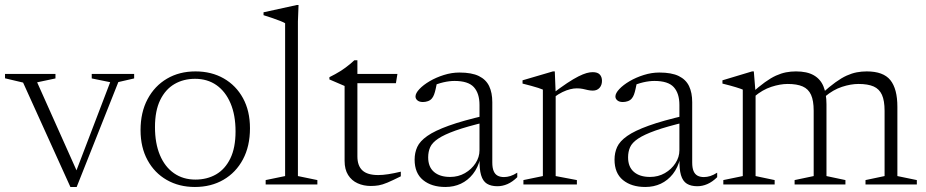

<svg xmlns="http://www.w3.org/2000/svg" viewBox="-21 -735 3688 765"><path d="M450.5 -408 284.5 10H259.5L71 -406L-1 -423V-440.5H200V-422.5L127 -407L290 -42.5H278.5L418 -407.5L344.5 -422.5V-440.5H513.5V-422.5Z M757.5 -19.5Q804 -19.5 840 -40.2Q876 -61 896.8 -103.8Q917.5 -146.5 917.5 -211.5Q917.5 -276.5 897.5 -323.5Q877.5 -370.5 841.5 -395.8Q805.5 -421 756 -421Q710 -421 674 -400Q638 -379 617.2 -336.2Q596.5 -293.5 596.5 -228.5Q596.5 -164 616.2 -117Q636 -70 672.2 -44.8Q708.5 -19.5 757.5 -19.5ZM755.5 10Q692.5 10 643.5 -18Q594.5 -46 566.8 -97Q539 -148 539 -216.5Q539 -287.5 567 -340Q595 -392.5 644.2 -421.5Q693.5 -450.5 758 -450.5Q821.5 -450.5 870.5 -422.5Q919.5 -394.5 947.2 -343.8Q975 -293 975 -224Q975 -152.5 947 -100Q919 -47.5 869.5 -18.8Q820 10 755.5 10Z M1166 -33.5 1243.5 -17.5V0H1037.5V-17.5L1115 -33.5V-642.5Q1108.5 -646.5 1095.8 -651.5Q1083 -656.5 1065.8 -662.5Q1048.5 -668.5 1029 -674.5V-686L1161.5 -715H1168.5L1166 -649.5Z M1403 -112Q1403 -74.5 1423 -56Q1443 -37.5 1486 -37.5Q1504 -37.5 1526.5 -41Q1549 -44.5 1576 -51V-32.5Q1543 -16 1522.8 -7.5Q1502.5 1 1487.8 3.5Q1473 6 1456.5 6Q1427.5 6 1403.8 -4.8Q1380 -15.5 1366 -37.8Q1352 -60 1352 -94V-392.5L1291.5 -418.5V-427.5Q1303.5 -433.5 1314.5 -439.5Q1325.5 -445.5 1335.8 -452Q1346 -458.5 1355.5 -465.5Q1365 -472.5 1373.8 -479.8Q1382.5 -487 1391 -495H1403V-424.5ZM1375 -403.5 1375.5 -440.5H1562.5L1556.5 -403.5Z M1914.5 -275.5 1915 -249Q1839.5 -231 1794 -214.8Q1748.5 -198.5 1724.8 -182.5Q1701 -166.5 1693 -148.5Q1685 -130.5 1685 -108Q1685 -70 1708.2 -50Q1731.5 -30 1772.5 -30Q1805 -30 1831.5 -45.2Q1858 -60.5 1873.8 -84.8Q1889.5 -109 1889.5 -136V-317Q1889.5 -363 1867 -387.8Q1844.5 -412.5 1790 -412.5Q1769.5 -412.5 1745.5 -407Q1721.5 -401.5 1692.5 -388.5L1720.5 -407.5Q1717.5 -393 1714.8 -380.2Q1712 -367.5 1708.5 -358.2Q1705 -349 1700 -343Q1694 -335.5 1684.2 -332Q1674.5 -328.5 1664 -328.5Q1650 -328.5 1642.2 -335Q1634.5 -341.5 1634.5 -350.5Q1634.5 -363.5 1650 -380Q1665.5 -396.5 1691 -411.5Q1716.5 -426.5 1747.5 -436.2Q1778.5 -446 1809.5 -446Q1858.5 -446 1887 -432Q1915.5 -418 1928 -391.8Q1940.5 -365.5 1940.5 -328V-87.5Q1940.5 -66.5 1945.8 -53.8Q1951 -41 1961.5 -35.2Q1972 -29.5 1987 -29.5Q1999.5 -29.5 2012.2 -33.5Q2025 -37.5 2040 -47V-29Q2020.5 -10 2000.8 -1.5Q1981 7 1961 7Q1935.5 7 1919.2 -3Q1903 -13 1895.8 -37.2Q1888.5 -61.5 1890 -103L1893 -105Q1883.5 -67 1863.2 -41.5Q1843 -16 1815.2 -3Q1787.5 10 1753.5 10Q1698.5 10 1664.8 -17.5Q1631 -45 1631 -99Q1631 -126.5 1641.5 -149.5Q1652 -172.5 1681.5 -193.2Q1711 -214 1767 -234.2Q1823 -254.5 1914.5 -275.5Z M2340.5 -447.5Q2360 -447.5 2368.8 -438Q2377.5 -428.5 2377.5 -413Q2377.5 -396 2367.8 -385Q2358 -374 2341 -374Q2331 -374 2321.2 -376.2Q2311.5 -378.5 2301 -380.8Q2290.5 -383 2277 -383Q2265 -383 2250.8 -379.5Q2236.5 -376 2220.2 -368.2Q2204 -360.5 2186 -347L2176.5 -359Q2212.5 -386.5 2238.5 -403.8Q2264.5 -421 2283.5 -430.5Q2302.5 -440 2316 -443.8Q2329.5 -447.5 2340.5 -447.5ZM2193 -364V-33.5L2277.5 -17.5V0H2064.5V-17.5L2142 -33.5V-378Q2135.5 -381 2123.5 -384.8Q2111.5 -388.5 2095.5 -393Q2079.5 -397.5 2061 -402V-415L2182 -450.5H2189.5Z M2711 -275.5 2711.5 -249Q2636 -231 2590.5 -214.8Q2545 -198.5 2521.2 -182.5Q2497.5 -166.5 2489.5 -148.5Q2481.5 -130.5 2481.5 -108Q2481.5 -70 2504.8 -50Q2528 -30 2569 -30Q2601.5 -30 2628 -45.2Q2654.5 -60.5 2670.2 -84.8Q2686 -109 2686 -136V-317Q2686 -363 2663.5 -387.8Q2641 -412.5 2586.5 -412.5Q2566 -412.5 2542 -407Q2518 -401.5 2489 -388.5L2517 -407.5Q2514 -393 2511.2 -380.2Q2508.5 -367.5 2505 -358.2Q2501.5 -349 2496.5 -343Q2490.5 -335.5 2480.8 -332Q2471 -328.5 2460.5 -328.5Q2446.5 -328.5 2438.8 -335Q2431 -341.5 2431 -350.5Q2431 -363.5 2446.5 -380Q2462 -396.5 2487.5 -411.5Q2513 -426.5 2544 -436.2Q2575 -446 2606 -446Q2655 -446 2683.5 -432Q2712 -418 2724.5 -391.8Q2737 -365.5 2737 -328V-87.5Q2737 -66.5 2742.2 -53.8Q2747.5 -41 2758 -35.2Q2768.5 -29.5 2783.5 -29.5Q2796 -29.5 2808.8 -33.5Q2821.5 -37.5 2836.5 -47V-29Q2817 -10 2797.2 -1.5Q2777.5 7 2757.5 7Q2732 7 2715.8 -3Q2699.5 -13 2692.2 -37.2Q2685 -61.5 2686.5 -103L2689.5 -105Q2680 -67 2659.8 -41.5Q2639.5 -16 2611.8 -3Q2584 10 2550 10Q2495 10 2461.2 -17.5Q2427.5 -45 2427.5 -99Q2427.5 -126.5 2438 -149.5Q2448.5 -172.5 2478 -193.2Q2507.5 -214 2563.5 -234.2Q2619.5 -254.5 2711 -275.5Z M2989.5 -364V-33.5L3065.5 -17.5V0H2861V-17.5L2938.5 -33.5V-378Q2930.5 -381.5 2911 -387.5Q2891.5 -393.5 2857.5 -402V-415L2975.5 -450.5H2982.5ZM3272 -319.5V-33.5L3347.5 -17.5V0H3145V-17.5L3221 -33.5V-294Q3221 -334 3210.5 -357.2Q3200 -380.5 3177.2 -390.5Q3154.5 -400.5 3117.5 -400.5Q3087.5 -400.5 3052.2 -389Q3017 -377.5 2984.5 -350L2972 -362.5Q3002.5 -390 3026.5 -407.2Q3050.5 -424.5 3071 -433.8Q3091.5 -443 3110.8 -446.8Q3130 -450.5 3150.5 -450.5Q3194.5 -450.5 3221.2 -435.2Q3248 -420 3260 -390.8Q3272 -361.5 3272 -319.5ZM3554.5 -309.5V-33.5L3632 -17.5V0H3427.5V-17.5L3503.5 -33.5V-293.5Q3503.5 -334 3493 -357.2Q3482.5 -380.5 3459.8 -390.5Q3437 -400.5 3399.5 -400.5Q3369 -400.5 3333.8 -389Q3298.5 -377.5 3266 -350L3253 -362Q3284 -390 3308 -407.2Q3332 -424.5 3352.5 -433.8Q3373 -443 3392.5 -446.8Q3412 -450.5 3432.5 -450.5Q3498.5 -450.5 3526.5 -415.8Q3554.5 -381 3554.5 -309.5Z"/></svg>

Font: Newsreader 16pt 16pt Light
Style: Regular
Weight: 300
Version: Version 1.003